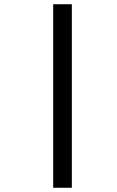

<svg xmlns="http://www.w3.org/2000/svg" viewBox="-20 -720 548 899"><path d="M229 159.2V-700.2H316.4V159.2Z"/></svg>

Font: Elstob SemiBold
Style: Italic
Weight: 600
Italic angle: -20°
Designer: Peter S. Baker
Version: Version 1.015